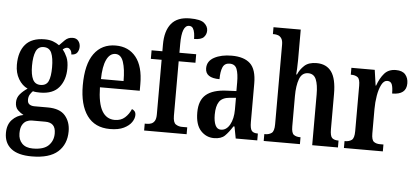

<svg xmlns="http://www.w3.org/2000/svg" viewBox="-61 -905 2772 1278"><g transform="rotate(5 1325.5 -266.5)"><path d="M189 237Q97 237 51 200Q5 163 5 96Q5 40 36 7.5Q67 -25 111 -33Q91 -43 72.5 -61Q54 -79 54 -113Q54 -144 74 -167.5Q94 -191 123 -210Q86 -227 62 -267.5Q38 -308 38 -362Q38 -450 80 -498.5Q122 -547 208 -547Q240 -547 263.5 -538.5Q287 -530 306 -516Q321 -532 342 -552.5Q363 -573 393 -573Q418 -573 431 -556.5Q444 -540 444 -518Q444 -496 432.5 -479Q421 -462 393 -462Q393 -481 383.5 -492.5Q374 -504 364 -504Q354 -504 347 -500Q340 -496 333 -491Q350 -470 362.5 -441.5Q375 -413 375 -367Q375 -290 334.5 -240.5Q294 -191 208 -191Q199 -191 183.5 -192Q168 -193 160 -196Q151 -188 141.5 -173Q132 -158 132 -137Q132 -115 145 -106Q158 -97 179 -97H268Q348 -97 384 -55.5Q420 -14 420 49Q420 136 363.5 186.5Q307 237 189 237ZM206 -242Q245 -242 259 -273Q273 -304 273 -365Q273 -428 258.5 -461.5Q244 -495 206 -495Q169 -495 154 -460.5Q139 -426 139 -364Q139 -305 154.5 -273.5Q170 -242 206 -242ZM192 184Q265 184 297 152Q329 120 329 72Q329 34 311.5 16.5Q294 -1 260 -1H169Q152 -1 135 7Q118 15 106.5 35Q95 55 95 91Q95 133 120 158.5Q145 184 192 184Z M692 10Q591 10 539 -62Q487 -134 487 -264Q487 -405 538.5 -476Q590 -547 683 -547Q769 -547 818.5 -485.5Q868 -424 868 -305V-261H602Q604 -154 633.5 -103.5Q663 -53 719 -53Q760 -53 786.5 -77Q813 -101 827 -135Q838 -131 845.5 -122Q853 -113 853 -97Q853 -74 836.5 -49.5Q820 -25 784.5 -7.5Q749 10 692 10ZM755 -316Q755 -396 739 -443.5Q723 -491 686 -491Q648 -491 626.5 -445.5Q605 -400 604 -316Z M920 0V-46H936Q949 -46 963 -51Q977 -56 986 -70.5Q995 -85 995 -115V-479H923V-536H995V-581Q995 -672 1035 -721Q1075 -770 1159 -770Q1230 -770 1255 -748.5Q1280 -727 1280 -699Q1280 -673 1262.5 -654.5Q1245 -636 1198 -636Q1198 -655 1195 -674.5Q1192 -694 1183.5 -707Q1175 -720 1158 -720Q1109 -720 1109 -594V-536H1221V-479H1109V-115Q1109 -70 1127.5 -58Q1146 -46 1168 -46H1204V0Z M1387 10Q1335 10 1298.5 -29.5Q1262 -69 1262 -151Q1262 -232 1307 -270Q1352 -308 1443 -312L1509 -315V-373Q1509 -430 1497 -461.5Q1485 -493 1449 -493Q1415 -493 1402.5 -464Q1390 -435 1390 -384Q1295 -384 1295 -449Q1295 -497 1341.5 -522Q1388 -547 1458 -547Q1540 -547 1581.5 -508.5Q1623 -470 1623 -375V-118Q1623 -76 1634 -61Q1645 -46 1673 -46H1676V0H1532L1517 -79H1510Q1484 -38 1459.5 -14Q1435 10 1387 10ZM1428 -50Q1465 -50 1487.5 -90Q1510 -130 1510 -191V-270L1472 -267Q1419 -263 1399 -233Q1379 -203 1379 -146Q1379 -102 1391 -76Q1403 -50 1428 -50Z M1719 0V-46H1725Q1750 -46 1767.5 -58.5Q1785 -71 1785 -117V-649Q1785 -677 1775.5 -691Q1766 -705 1752.5 -709.5Q1739 -714 1727 -714H1718V-760H1900V-555Q1900 -527 1898.5 -499.5Q1897 -472 1896 -460H1901Q1915 -494 1943.5 -520.5Q1972 -547 2025 -547Q2091 -547 2124.5 -500.5Q2158 -454 2158 -352V-118Q2158 -71 2172 -58.5Q2186 -46 2213 -46H2215V0H2043V-339Q2043 -404 2028 -439.5Q2013 -475 1975 -475Q1933 -475 1916.5 -430Q1900 -385 1900 -316V-113Q1900 -69 1916 -57.5Q1932 -46 1958 -46H1961V0Z M2255 0V-46H2258Q2285 -46 2302.5 -58.5Q2320 -71 2320 -118V-422Q2320 -466 2304 -478Q2288 -490 2261 -490H2258V-536H2414L2429 -432H2432Q2450 -483 2478 -515Q2506 -547 2555 -547Q2598 -547 2618 -524Q2638 -501 2638 -465Q2638 -389 2543 -389Q2543 -430 2535 -450Q2527 -470 2504 -470Q2481 -470 2465.5 -440Q2450 -410 2442.5 -365.5Q2435 -321 2435 -276V-113Q2435 -69 2451 -57.5Q2467 -46 2492 -46H2515V0Z"/></g></svg>

Font: Noto Serif Georgian ExtraCondensed SemiBold
Style: Regular
Weight: 600
Width: 2
Designer: Monotype Design Team, Akaki Razmadze
Foundry: Google LLC
Version: Version 2.003; ttfautohint (v1.8.4.7-5d5b)